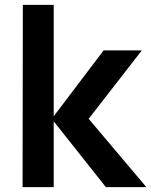

<svg xmlns="http://www.w3.org/2000/svg" viewBox="-20 -770 622 790"><path d="M72.9 0H201V-270.8L415.6 0H582.3L344.8 -281.2L563.5 -562.5H406.3L201 -291.7V-750H74Z"/></svg>

Font: Manrope3 Bold
Style: Regular
Weight: 700
Designer: Mikhail Sharanda
Foundry: Mikhail Sharanda
Version: Version 3.000;PS 003.000;hotconv 1.0.88;makeotf.lib2.5.64775